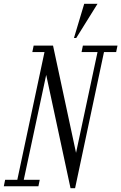

<svg xmlns="http://www.w3.org/2000/svg" viewBox="-39 -980 638 1010"><path d="M332 10 204 -586 86 -34H170L163 0H-19L-12 -34H52L195 -706H131L138 -740H240L361 -176L474 -706H390L397 -740H579L572 -706H508L356 10ZM350 -780 404 -960H474L362 -780Z"/></svg>

Font: Xanh Mono
Style: Italic
Weight: 400
Italic angle: -12°
Monospace: yes
Designer: Lam Bao, Duy Dao
Foundry: Yellow Type Foundry
Version: Version 3.101; ttfautohint (v1.8.3)